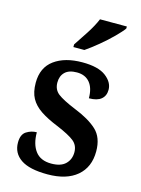

<svg xmlns="http://www.w3.org/2000/svg" viewBox="-117 -834 672 912"><g transform="rotate(15 218.5 -378.0)"><path d="M208 10Q119 10 76.5 -19Q34 -48 34 -100Q34 -140 57.5 -155Q81 -170 108 -170Q108 -112 133.5 -78Q159 -44 212 -44Q259 -44 282 -66.5Q305 -89 305 -124Q305 -158 280.5 -178Q256 -198 194 -224Q142 -245 108.5 -267.5Q75 -290 58.5 -320Q42 -350 42 -396Q42 -471 94 -509Q146 -547 232 -547Q310 -547 347.5 -518.5Q385 -490 385 -453Q385 -423 365 -406.5Q345 -390 305 -390Q305 -440 282.5 -467Q260 -494 219 -494Q180 -494 160.5 -475Q141 -456 141 -424Q141 -389 166 -369.5Q191 -350 254 -324Q327 -295 365.5 -259Q404 -223 404 -155Q404 -77 352.5 -33.5Q301 10 208 10ZM171 -619Q192 -650 218.5 -691Q245 -732 259 -766H391V-756Q379 -739 350.5 -710.5Q322 -682 287.5 -653.5Q253 -625 225 -606H171Z"/></g></svg>

Font: Noto Serif Georgian SemiCondensed SemiBold
Style: Regular
Weight: 600
Width: 4
Designer: Monotype Design Team, Akaki Razmadze
Foundry: Google LLC
Version: Version 2.003; ttfautohint (v1.8.4.7-5d5b)